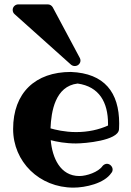

<svg xmlns="http://www.w3.org/2000/svg" viewBox="-20 -832 600 878"><path d="M474 -258C432 -239 383 -228 328 -228C276 -228 232 -239 211 -245C214 -321 232 -438 335 -450C434 -436 474 -364 474 -266C474 -263 474 -260 474 -258ZM524 -239C524 -241 525 -251 525 -267C525 -409 458 -497 304 -503C142 -503 40 -408 40 -242C40 -92 160 26 316 26C370 26 457 7 489 -41C493 -45 495 -51 495 -57C495 -70 483 -83 469 -83C462 -83 454 -79 449 -73C430 -45 376 -27 343 -27C255 -27 219 -111 212 -191C238 -184 280 -176 327 -176C368 -176 518 -189 524 -239ZM38 -787C38 -779 41 -772 47 -767L305 -536C310 -532 316 -530 322 -530C337 -530 348 -542 348 -555C348 -559 347 -564 345 -567L221 -799C216 -807 208 -812 198 -812H64C49 -812 38 -800 38 -787Z"/></svg>

Font: Ribeye
Style: Regular
Weight: 400
Designer: Astigmatic (AOETI)
Foundry: Astigmatic (AOETI)
Version: Version 1.000